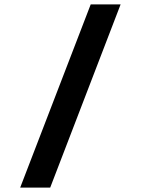

<svg xmlns="http://www.w3.org/2000/svg" viewBox="-20 -750 660 870"><path d="M207.5 100 526.5 -730H391L71.5 100Z"/></svg>

Font: Monaspace Argon SemiBold
Style: Regular
Weight: 600
Designer: Riley Cran & the Lettermatic Team
Foundry: Lettermatic
Version: Version 1.000 (Monaspace Argon)